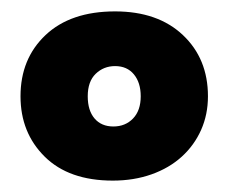

<svg xmlns="http://www.w3.org/2000/svg" viewBox="-20 -680 401 337"><path d="M178 -363Q101 -363 58.5 -405Q16 -447 16 -511Q16 -577 60 -618.5Q104 -660 182 -660Q257 -660 301 -618.5Q345 -577 345 -511Q345 -479 333 -452Q321 -425 299 -405Q277 -385 246 -374Q215 -363 178 -363ZM179 -458Q200 -458 213.5 -472Q227 -486 227 -511Q227 -535 215 -549.5Q203 -564 182 -564Q162 -564 148 -550.5Q134 -537 134 -511Q134 -486 146 -472Q158 -458 179 -458Z"/></svg>

Font: Baloo Paaji
Style: Regular
Weight: 400
Designer: Shuchita Grover and Ek Type
Foundry: Ek Type
Version: Version 1.443;PS 1.000;hotconv 16.6.51;makeotf.lib2.5.65220;